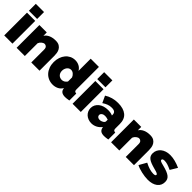

<svg xmlns="http://www.w3.org/2000/svg" viewBox="240 -1929 3137 3137"><g transform="rotate(45 1808.5 -360.0)"><path d="M48 0V-526H238V0ZM48 -570V-730H238V-570Z M863 0H673V-296Q673 -335 655.5 -352.5Q638 -370 615 -370Q591 -370 564 -349Q537 -328 524 -295V0H334V-526H505V-448Q533 -491 583.5 -513.5Q634 -536 703 -536Q757 -536 788.5 -516.5Q820 -497 836.5 -468Q853 -439 858 -406Q863 -373 863 -346Z M1175 10Q1121 10 1075.5 -10Q1030 -30 997 -66.5Q964 -103 945.5 -153.5Q927 -204 927 -264Q927 -322 944 -372Q961 -422 991.5 -458.5Q1022 -495 1064 -515.5Q1106 -536 1157 -536Q1208 -536 1250.5 -513Q1293 -490 1316 -448V-730H1506V-210Q1506 -183 1516 -172.5Q1526 -162 1552 -160V0Q1523 5 1501 7.5Q1479 10 1462 10Q1365 10 1350 -63L1346 -82Q1319 -34 1273 -12Q1227 10 1175 10ZM1227 -150Q1279 -150 1317 -204V-298Q1303 -333 1276 -354.5Q1249 -376 1219 -376Q1198 -376 1180.5 -367Q1163 -358 1150.5 -342Q1138 -326 1130.5 -305Q1123 -284 1123 -260Q1123 -210 1151.5 -180Q1180 -150 1227 -150Z M1627 0V-526H1817V0ZM1627 -570V-730H1817V-570Z M2068 10Q2029 10 1995 -3Q1961 -16 1936.5 -38.5Q1912 -61 1898 -92Q1884 -123 1884 -159Q1884 -199 1901 -232Q1918 -265 1948 -289Q1978 -313 2019.5 -326Q2061 -339 2111 -339Q2175 -339 2217 -319V-335Q2217 -372 2195.5 -390Q2174 -408 2126 -408Q2081 -408 2043 -393.5Q2005 -379 1963 -351L1908 -469Q2012 -536 2145 -536Q2271 -536 2339 -480Q2407 -424 2407 -312V-210Q2407 -183 2417 -172.5Q2427 -162 2453 -160V0Q2427 5 2404 7.5Q2381 10 2363 10Q2312 10 2285.5 -8.5Q2259 -27 2251 -63L2247 -82Q2212 -37 2166 -13.5Q2120 10 2068 10ZM2125 -126Q2142 -126 2160 -131.5Q2178 -137 2192 -146Q2203 -154 2210 -163.5Q2217 -173 2217 -183V-222Q2200 -228 2180 -232Q2160 -236 2144 -236Q2109 -236 2086 -219Q2063 -202 2063 -176Q2063 -154 2080.5 -140Q2098 -126 2125 -126Z M3046 0H2856V-296Q2856 -335 2838.5 -352.5Q2821 -370 2798 -370Q2774 -370 2747 -349Q2720 -328 2707 -295V0H2517V-526H2688V-448Q2716 -491 2766.5 -513.5Q2817 -536 2886 -536Q2940 -536 2971.5 -516.5Q3003 -497 3019.5 -468Q3036 -439 3041 -406Q3046 -373 3046 -346Z M3372 10Q3339 10 3301 5Q3263 0 3226.5 -8Q3190 -16 3156 -27.5Q3122 -39 3097 -53L3170 -182Q3225 -153 3275 -138Q3325 -123 3368 -123Q3418 -123 3418 -148Q3418 -161 3398 -171Q3378 -181 3322 -195Q3266 -210 3228 -225Q3190 -240 3167 -258.5Q3144 -277 3134 -299.5Q3124 -322 3124 -352Q3124 -392 3140.5 -426Q3157 -460 3187 -485Q3217 -510 3258.5 -523.5Q3300 -537 3349 -537Q3402 -537 3462.5 -522Q3523 -507 3586 -478L3513 -357Q3457 -383 3420 -394.5Q3383 -406 3349 -406Q3327 -406 3313.5 -399.5Q3300 -393 3300 -379Q3300 -371 3304 -365.5Q3308 -360 3318 -355Q3328 -350 3345.5 -344.5Q3363 -339 3389 -333Q3449 -318 3490 -301.5Q3531 -285 3555.5 -265.5Q3580 -246 3590.5 -221.5Q3601 -197 3601 -165Q3601 -84 3539.5 -37Q3478 10 3372 10Z"/></g></svg>

Font: Raleway
Style: Heavy
Weight: 900
Designer: Matt McInerney, Pablo Impallari, Rodrigo Fuenzalida
Foundry: Matt McInerney, Pablo Impallari, Rodrigo Fuenzalida
Version: Version 2.001; ttfautohint (v0.8) -G 200 -r 50